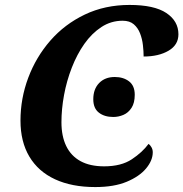

<svg xmlns="http://www.w3.org/2000/svg" viewBox="-20 -748 743 778"><path d="M366 10Q271 10 203 -21.5Q135 -53 99 -113.4Q63 -173.8 63 -259.4Q63 -349 94.5 -433Q126 -517 184 -583.5Q242 -650 323.6 -689Q405.2 -728 505 -728Q605 -728 654 -695.3Q703 -662.6 703 -609Q703 -566 663 -542.5Q623 -519 562 -519Q562 -540 559.1 -565.1Q556.3 -590.2 547.6 -612.6Q539 -635 522.2 -649.5Q505.4 -664 477 -664Q429.9 -664 391 -638.5Q352 -613 322 -570.5Q292 -528 271 -474Q250 -420 239.5 -363Q229 -306 229 -252.5Q229 -196.2 248.4 -156.1Q267.9 -116 306.3 -95Q344.7 -74 402 -74Q471 -74 514 -102.5Q557 -131 582 -165Q588 -161 593.5 -151.7Q599 -142.4 599 -131Q599 -98 572 -65.5Q545 -33 493.5 -11.5Q442 10 366 10ZM439 -274Q403 -274 380.5 -291.7Q358 -309.3 358 -345.8Q358 -387 381.7 -411.5Q405.5 -436 445 -436Q480 -436 503 -418.3Q526 -400.6 526 -364Q526 -331 513 -311Q500 -291 480.1 -282.5Q460.2 -274 439 -274Z"/></svg>

Font: Noto Serif
Style: Italic
Weight: 400
Italic angle: -12°
Designer: Monotype Design Team
Foundry: Monotype Imaging Inc.
Version: Version 2.013